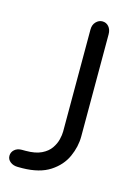

<svg xmlns="http://www.w3.org/2000/svg" viewBox="-188 -439 463 665"><g transform="rotate(15 44.0 -106.5)"><path d="M-40 175H-57Q-73 175 -84 166.5Q-95 158 -95 145Q-95 132 -85 123Q-75 114 -59 114H-45Q-10 114 11.5 103.5Q33 93 44 77Q55 61 59 44.5Q63 28 63 16V-350Q63 -367 73 -377.5Q83 -388 96 -388Q110 -388 119 -377.5Q128 -367 128 -350V16Q128 53 111.5 89.5Q95 126 58 150Q21 174 -40 175Z"/></g></svg>

Font: Beiruti
Style: Regular
Weight: 400
Designer: Arlette Boutros
Foundry: Boutros
Version: Version 1.41